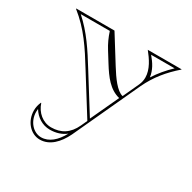

<svg xmlns="http://www.w3.org/2000/svg" viewBox="-137 -537 874 874"><g transform="rotate(30 300.0 -100.0)"><path d="M224 -400H23V-398C99 -338 146 -266 199 -180L322.7 18.1L307.5 51C284 101.8 246 126 194 126C150 126 114 95 100 52H98C92 66 88 80 88 98C88 154 128 200 177 200C228 200 267 160 293 106L453 -240C482.9 -303.6 524 -353 577 -399L576 -400H399C424.7 -368 452.7 -327.9 452.7 -284.7C452.7 -271.4 450.1 -257.9 443.9 -244.2L405 -160.1C372.5 -167.8 339 -215.4 310 -262ZM396 -144.6 327.4 3 209.2 -186.3C161.6 -263.5 117.8 -330.9 53.6 -388H206.3C216 -358.2 227.1 -333.8 243.7 -307.2L275.8 -255.7C308.3 -203.5 341.9 -157.7 396 -144.6ZM470.1 -295.8C465.3 -331.8 447.6 -359.6 423.4 -388H547C517.5 -360 491.8 -329.8 470.1 -295.8ZM276.9 111.2C251.9 157.9 217.8 188 177 188C136 188 100 148.8 100 98C100 92.7 100.5 86.9 101.1 83.1C120.9 115.8 154.4 138 194 138C225.7 138 254 129.3 276.9 111.2Z"/></g></svg>

Font: Sortefax
Style: Medium
Weight: 500
Designer: gluk
Foundry: gluk
Version: Version 0.261